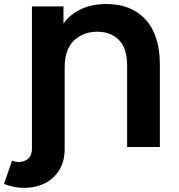

<svg xmlns="http://www.w3.org/2000/svg" viewBox="-64 -732 893 956"><path d="M-44 184 -4 68Q33 82 64 66.5Q95 51 95 8V-700H252V-615Q288 -664 342.5 -688Q397 -712 466 -712Q591 -712 661.5 -634Q732 -556 732 -410V0H569V-405Q569 -491 528.5 -532.5Q488 -574 421 -574Q350 -574 304 -530Q258 -486 258 -394V8Q258 73 230 116.5Q202 160 157.5 181.5Q113 203 60 203.5Q7 204 -44 184Z"/></svg>

Font: Montserrat
Style: Bold
Weight: 700
Designer: Julieta Ulanovsky
Foundry: Julieta Ulanovsky
Version: Version 9.000; ttfautohint (v1.8.4.7-5d5b)